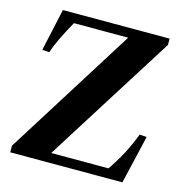

<svg xmlns="http://www.w3.org/2000/svg" viewBox="-111 -865 929 968"><g transform="rotate(15 353.5 -381.0)"><path d="M28 0V-34.5L453 -712H170Q108.5 -603 87.5 -538.5L50.5 -540.5L99 -761.5H656V-728.5L228.5 -50H527.5Q552 -86 570.2 -117.2Q588.5 -148.5 604 -181.2Q619.5 -214 635.5 -255L672.5 -252.5L613.5 0Z"/></g></svg>

Font: Libre Caslon Text SemiBold
Style: Regular
Weight: 600
Designer: Pablo Impallari, Rodrigo Fuenzalida, Katja Schimmel
Foundry: Pablo Impallari, Rodrigo Fuenzalida
Version: Version 2.000